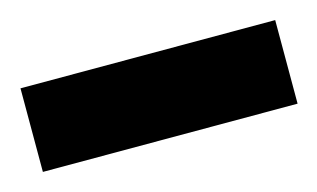

<svg xmlns="http://www.w3.org/2000/svg" viewBox="-43 -734 385 233"><g transform="rotate(-15 150.0 -617.5)"><path d="M-10 -565H310V-670H-10Z"/></g></svg>

Font: Unageo
Style: SemiBold
Weight: 600
Designer: Richard Sepsi
Foundry: Richard Sepsi
Version: Version 2.000